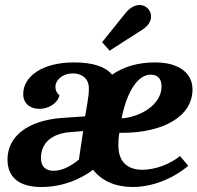

<svg xmlns="http://www.w3.org/2000/svg" viewBox="-20 -742 791 769"><path d="M419 -539 550 -623C575 -639 585 -658 585 -676C585 -701 565 -722 539 -722C522 -722 502 -713 483 -690L389 -573ZM145 7C233 7 303 -25 353 -62C389 -15 447 7 511 7C586 7 669 -23 734 -78L701 -117C662 -85 602 -62 550 -62C494 -62 454 -91 454 -160C454 -175 455 -192 458 -210H469C633 -210 751 -275 751 -384C751 -446 701 -492 601 -492C531 -492 474 -474 429 -443C402 -475 353 -492 276 -492C151 -492 73 -437 73 -365C73 -329 99 -306 138 -306C172 -306 210 -326 218 -360C208 -369 202 -379 202 -394C202 -422 231 -448 271 -448C306 -448 336 -430 336 -387C336 -371 334 -352 330 -329L321 -276L232 -270C87 -260 10 -193 10 -103C10 -31 58 7 145 7ZM467 -268C489 -379 534 -443 583 -443C612 -443 627 -426 627 -396C627 -319 536 -272 467 -268ZM194 -58C162 -58 144 -76 144 -109C144 -166 183 -207 263 -213L313 -217L296 -103C257 -71 224 -58 194 -58Z"/></svg>

Font: Caladea
Style: Bold Italic
Weight: 700
Italic angle: -9°
Designer: Carolina Giovagnoli and Andres Torresi
Foundry: Carolina Giovagnoli & Andres Torresi
Version: Version 1.001;hotconv 1.0.109;makeotfexe 2.5.65596